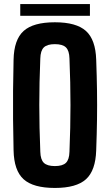

<svg xmlns="http://www.w3.org/2000/svg" viewBox="-20 -919 543 948"><path d="M251 9Q144 9 96.5 -34Q49 -77 47 -177Q45 -259 44.5 -330Q44 -401 44.5 -472Q45 -543 47 -624Q49 -723 96.5 -766Q144 -809 251 -809Q357 -809 404.5 -766Q452 -723 455 -624Q458 -542 459 -471Q460 -400 459 -329Q458 -258 455 -177Q452 -77 404.5 -34Q357 9 251 9ZM251 -99Q289 -99 305.5 -115Q322 -131 323 -170Q328 -291 328 -400Q328 -509 323 -630Q322 -669 305.5 -685Q289 -701 251 -701Q213 -701 196.5 -685Q180 -669 179 -630Q174 -510 174 -401Q174 -292 179 -170Q180 -131 196.5 -115Q213 -99 251 -99ZM80 -841V-899H424V-841Z"/></svg>

Font: Big Shoulders Text ExtraBold
Style: Regular
Weight: 800
Designer: Patric King
Foundry: XO Type Co
Version: Version 1.000; ttfautohint (v1.8.2)